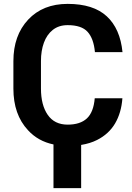

<svg xmlns="http://www.w3.org/2000/svg" viewBox="-20 -741 682 989"><path d="M398 228H255.5V3Q176 -13.5 124 -70.5Q49 -151 49 -284.5V-426Q49 -558.5 125 -639.8Q201 -721 328.5 -721Q460.5 -721 529.8 -657.2Q599 -593.5 611 -472.5H469Q462.5 -542.5 431.2 -577Q400 -611.5 328.5 -611.5Q283 -611.5 252.2 -587.2Q221.5 -563 206.2 -521.2Q191 -479.5 191 -427V-284.5Q191 -200 225.8 -149.5Q260.5 -99 328.5 -99Q393 -99 427.5 -131Q462 -163 468 -235H610.5Q605 -160 572.8 -105.2Q540.5 -50.5 480 -20Q444.5 -2 398 5.5Z"/></svg>

Font: Roberto Sans
Style: Bold
Weight: 700
Designer: Google (font) & Cristiano Sobral (main changes)
Version: Version 1.000;October 12, 2021;FontCreator 14.0.0.2814 64-bi